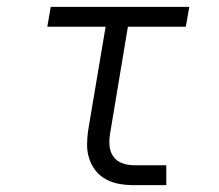

<svg xmlns="http://www.w3.org/2000/svg" viewBox="-20 -540 640 560"><path d="M371 0Q349 0 328.5 -3.5Q308 -7 290 -16.5Q272 -26 259.5 -41.5Q247 -57 240.5 -76.5Q234 -96 234 -117Q234 -138 237 -159L288 -462H118L128 -520H532L522 -462H353L301 -150Q298 -132 299.5 -114.5Q301 -97 310.5 -83.5Q320 -70 336.5 -64Q353 -58 371 -58H465V0Z"/></svg>

Font: Iosevka Etoile Light Oblique
Style: Regular
Weight: 300
Italic angle: -9°
Designer: Belleve Invis
Foundry: Belleve Invis
Version: Version 15.5.2; ttfautohint (v1.8.4)